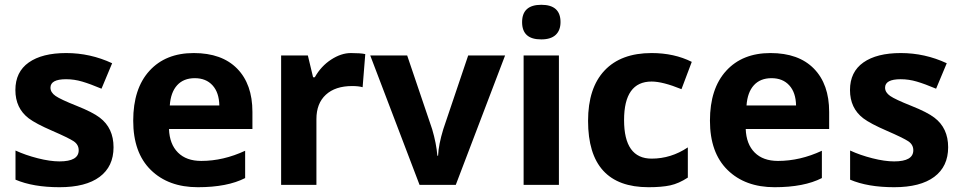

<svg xmlns="http://www.w3.org/2000/svg" viewBox="-20 -780 4058 810"><path d="M231 -99.1Q312 -99.1 312 -146Q312 -169.9 290.8 -184.1Q269.5 -198.2 200.2 -228.3Q130.9 -258.3 101.1 -280.8Q44.9 -323.7 44.9 -400.1Q44.9 -476.6 101.3 -516.4Q157.7 -556.2 259.3 -556.2Q360.8 -556.2 453.1 -513.2L408.2 -405.8Q360.8 -425.8 326.9 -435.8Q293 -445.8 258.8 -445.8Q192.9 -445.8 192.9 -410.2Q192.9 -390.1 214.4 -375.2Q235.8 -360.4 303.5 -333.5Q371.1 -306.6 400.9 -283.7Q459 -239.7 459 -158.7Q459 -77.6 400.4 -33.9Q341.8 9.8 231 9.8Q120.1 9.8 45.4 -22V-145Q87.4 -125.5 139.4 -112.3Q191.4 -99.1 231 -99.1Z M696.3 -335H905.3Q904.3 -389.6 876.7 -419.9Q849.1 -450.2 801.8 -450.2Q754.4 -450.2 727.3 -420.4Q700.2 -390.6 696.3 -335ZM1044.9 -308.1V-235.8H692.9Q695.3 -171.9 730.7 -136.5Q766.1 -101.1 829.1 -101.1Q921.9 -101.1 1014.2 -144V-28.8Q939 9.8 814.7 9.8Q690.4 9.8 616.2 -63Q542 -135.7 542 -271Q542 -406.2 610.4 -481.2Q678.7 -556.2 797.4 -556.2Q916 -556.2 980.5 -490.5Q1044.9 -424.8 1044.9 -308.1Z M1521 -551.8 1509.8 -412.1Q1492.2 -417 1465.8 -417Q1394.5 -417 1354.7 -380.4Q1314.9 -343.8 1314.9 -277.8V0H1166V-545.9H1278.8L1300.8 -454.1H1308.1Q1334.5 -501 1377 -528.6Q1419.4 -556.2 1460.4 -556.2Q1501.5 -556.2 1521 -551.8Z M1902.8 0H1750L1542 -545.9H1697.8L1803.2 -234.9Q1820.8 -175.3 1825.2 -123H1828.1Q1830.1 -169.4 1850.1 -234.9L1955.1 -545.9H2110.8Z M2337.9 0H2189V-545.9H2337.9ZM2344.7 -687Q2344.7 -651.9 2324.2 -632.8Q2303.7 -613.8 2263.7 -613.8Q2182.6 -613.3 2182.6 -686.5Q2182.6 -759.8 2263.7 -759.8Q2344.7 -759.8 2344.7 -687Z M2715.8 9.8Q2460.9 9.8 2460.9 -270Q2460.9 -408.7 2530.3 -482.4Q2599.6 -556.2 2729 -556.2Q2824.2 -556.2 2898.4 -519L2855 -403.8Q2775.9 -436 2729 -436Q2612.8 -436 2612.8 -273.4Q2612.8 -110.8 2729 -110.8Q2811 -110.8 2881.8 -158.2V-30.8Q2843.8 -5.9 2807.6 2Q2771.5 9.8 2715.8 9.8Z M3129.4 -335H3338.4Q3337.4 -389.6 3309.8 -419.9Q3282.2 -450.2 3234.9 -450.2Q3187.5 -450.2 3160.4 -420.4Q3133.3 -390.6 3129.4 -335ZM3478 -308.1V-235.8H3126Q3128.4 -171.9 3163.8 -136.5Q3199.2 -101.1 3262.2 -101.1Q3355 -101.1 3447.3 -144V-28.8Q3372.1 9.8 3247.8 9.8Q3123.5 9.8 3049.3 -63Q2975.1 -135.7 2975.1 -271Q2975.1 -406.2 3043.5 -481.2Q3111.8 -556.2 3230.5 -556.2Q3349.1 -556.2 3413.6 -490.5Q3478 -424.8 3478 -308.1Z M3752 -99.1Q3833 -99.1 3833 -146Q3833 -169.9 3811.8 -184.1Q3790.5 -198.2 3721.2 -228.3Q3651.9 -258.3 3622.1 -280.8Q3565.9 -323.7 3565.9 -400.1Q3565.9 -476.6 3622.3 -516.4Q3678.7 -556.2 3780.3 -556.2Q3881.8 -556.2 3974.1 -513.2L3929.2 -405.8Q3881.8 -425.8 3847.9 -435.8Q3814 -445.8 3779.8 -445.8Q3713.9 -445.8 3713.9 -410.2Q3713.9 -390.1 3735.4 -375.2Q3756.8 -360.4 3824.5 -333.5Q3892.1 -306.6 3921.9 -283.7Q3980 -239.7 3980 -158.7Q3980 -77.6 3921.4 -33.9Q3862.8 9.8 3752 9.8Q3641.1 9.8 3566.4 -22V-145Q3608.4 -125.5 3660.4 -112.3Q3712.4 -99.1 3752 -99.1Z"/></svg>

Font: OpenSansHebrew-Bold
Style: Bold
Weight: 700
Foundry: Ascender Corporation, Yanek Iontef
Version: Version 2.001;PS 002.001;hotconv 1.0.70;makeotf.lib2.5.58329